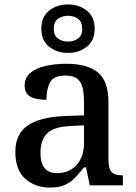

<svg xmlns="http://www.w3.org/2000/svg" viewBox="-20 -834 613 864"><path d="M204 10Q138 10 93.5 -29.5Q49 -69 49 -151Q49 -231 105 -269.5Q161 -308 276 -312L358 -315V-373Q358 -409 352.5 -436Q347 -463 329 -478.5Q311 -494 274 -494Q221 -494 205 -463Q189 -432 189 -385Q141 -385 116 -399.5Q91 -414 91 -449Q91 -484 116 -505.5Q141 -527 183.5 -537Q226 -547 278 -547Q373 -547 420.5 -508Q468 -469 468 -375V-117Q468 -75 482 -60Q496 -45 530 -45H533V0H384L367 -81H358Q337 -54 317 -33.5Q297 -13 271 -1.5Q245 10 204 10ZM236 -55Q292 -55 325 -92Q358 -129 358 -191V-270L299 -267Q222 -264 192 -233.5Q162 -203 162 -146Q162 -55 236 -55ZM286 -596Q236 -596 201 -624Q166 -652 166 -705Q166 -758 201 -786Q236 -814 286 -814Q336 -814 371 -786Q406 -758 406 -705Q406 -652 371 -624Q336 -596 286 -596ZM286 -647Q312 -647 331 -660.5Q350 -674 350 -705Q350 -736 331 -749.5Q312 -763 286 -763Q260 -763 241 -749.5Q222 -736 222 -705Q222 -674 241 -660.5Q260 -647 286 -647Z"/></svg>

Font: Noto Serif Toto Medium
Style: Regular
Weight: 500
Designer: Monotype Design Team
Foundry: Monotype Imaging Inc.
Version: Version 2.001; ttfautohint (v1.8.4.7-5d5b)